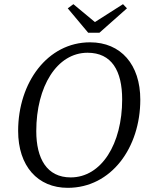

<svg xmlns="http://www.w3.org/2000/svg" viewBox="-20 -887 700 921"><path d="M305 14C514 14 653 -179 653 -409C653 -577 560 -684 412 -684C208 -684 67 -491 67 -259C67 -90 161 14 305 14ZM319 -36C205 -36 154 -126 154 -258C154 -472 253 -634 400 -634C516 -634 566 -547 566 -410C566 -197 467 -36 319 -36ZM332 -867 305 -847 403 -730H457L589 -847L570 -867L399 -758H463L332 -867Z"/></svg>

Font: Source Serif Variable
Style: Italic
Weight: 389
Italic angle: -12°
Designer: Frank Grießhammer
Foundry: Adobe Systems Incorporated
Version: Version 3.001;hotconv 1.0.111;makeotfexe 2.5.65597